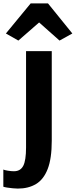

<svg xmlns="http://www.w3.org/2000/svg" viewBox="-66 -856 444 1124"><path d="M-46.5 237V136.5Q-40 140 -20.2 143.2Q-0.5 146.5 15.5 146.5Q53.5 146.5 70 115Q86.5 83.5 86.5 7.5V-556.5H237V-32Q237 72 213.2 133.2Q189.5 194.5 145 221.2Q100.5 248 38.5 248Q26 248 8.2 246.2Q-9.5 244.5 -25 242Q-40.5 239.5 -46.5 237ZM41.5 -618.5 -31.5 -660 113.5 -836H215L357.5 -660L282.5 -618.5L163 -724.5Z"/></svg>

Font: Merriweather Sans
Style: Bold
Weight: 700
Designer: Eben Sorkin
Foundry: Eben Sorkin
Version: Version 1.008; ttfautohint (v1.7.19-72a1) -l 8 -r 50 -G 200 